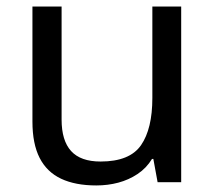

<svg xmlns="http://www.w3.org/2000/svg" viewBox="-20 -556 658 586"><path d="M533 -536V0H461L448 -71H444Q427 -43 400 -25Q373 -7 341 1.5Q309 10 274 10Q210 10 166.5 -10.5Q123 -31 101 -74Q79 -117 79 -185V-536H168V-191Q168 -127 197 -95Q226 -63 287 -63Q376 -63 410.5 -113Q445 -163 445 -257V-536Z"/></svg>

Font: gurmukhi25
Style: Book
Weight: 400
Designer: Jelle Bosma - Monotype Design Team
Foundry: Monotype Imaging Inc.
Version: Version 2.003